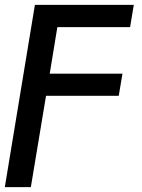

<svg xmlns="http://www.w3.org/2000/svg" viewBox="-28 -561 579 785"><path d="M-8.3 204.1 114.7 -541H519L503.9 -450.2H206.5L175.3 -259.8H472.7L457.5 -169.4H160.2L98.1 204.1Z"/></svg>

Font: Inter 17pt Medium
Style: Italic
Weight: 500
Italic angle: -9.3988°
Version: Version 4.001;git-66647c0bb